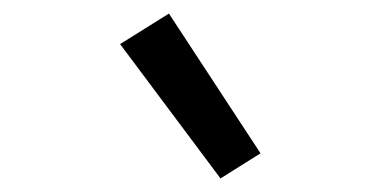

<svg xmlns="http://www.w3.org/2000/svg" viewBox="-20 -802 540 283"><path d="M305 -539 157 -737 229 -782 364 -576Z"/></svg>

Font: Iosevka SS08
Style: Italic
Weight: 400
Italic angle: -10°
Monospace: yes
Designer: Belleve Invis
Foundry: Belleve Invis
Version: 2.1.0; ttfautohint (v1.8.2)